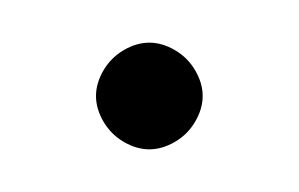

<svg xmlns="http://www.w3.org/2000/svg" viewBox="-20 -135 140 90"><path d="M25 -90Q25 -84 28.5 -78Q32 -72 38 -68.5Q44 -65 50 -65Q56 -65 62 -68.5Q68 -72 71.5 -78Q75 -84 75 -90Q75 -96 71.5 -102Q68 -108 62 -111.5Q56 -115 50 -115Q44 -115 38 -111.5Q32 -108 28.5 -102Q25 -96 25 -90Z"/></svg>

Font: Linefont ExtraLight
Style: Regular
Weight: 250
Monospace: yes
Version: Version 3.002;gftools[0.9.33]